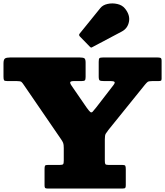

<svg xmlns="http://www.w3.org/2000/svg" viewBox="-30 -1079 945 1099"><path d="M483.5 -812.5Q488 -808 490.8 -807Q493.5 -806 499 -809.5L667 -898.5Q701 -916.5 708.2 -954.8Q715.5 -993 685.5 -1030Q669.5 -1050 641.2 -1056.2Q613 -1062.5 585.8 -1056.5Q558.5 -1050.5 544.5 -1033L427.5 -888.5Q418.5 -879.5 427 -870.5ZM225 -18Q225 -7 228 -3.5Q231 0 241 0H673Q684.5 0 687.2 -4Q690 -8 690 -19.5V-110.5Q690 -125.5 687 -130.2Q684 -135 669.5 -135H590Q576 -135 573 -139.8Q570 -144.5 570 -158.5V-281.5Q570 -305 575.2 -313.5Q580.5 -322 590 -334.5L799.5 -594Q809 -605.5 815.2 -610.2Q821.5 -615 843.5 -615H876.5Q886.5 -615 890.8 -617Q895 -619 895 -628.5V-730.5Q895 -745 889.2 -747.5Q883.5 -750 870.5 -750H560Q543.5 -750 539.2 -746Q535 -742 535 -725V-641.5Q535 -622.5 540.5 -618.8Q546 -615 565 -615H603.5Q619.5 -615 625 -610.5Q630.5 -606 618 -590L521.5 -465Q507.5 -447 500.5 -439.8Q493.5 -432.5 486.8 -438Q480 -443.5 466 -463L380 -588Q369 -604 372.5 -609.5Q376 -615 394.5 -615H437Q451.5 -615 455.8 -619.2Q460 -623.5 460 -638.5V-721Q460 -741.5 452.2 -745.8Q444.5 -750 425.5 -750H28.5Q7 -750 -1.5 -744.2Q-10 -738.5 -10 -715V-640.5Q-10 -625 -7 -620Q-4 -615 11.5 -615H64.5Q87 -615 92.8 -610Q98.5 -605 107 -592L320.5 -280.5Q328 -269.5 331.5 -260.8Q335 -252 335 -231.5V-159.5Q335 -144 331.5 -139.5Q328 -135 313 -135H245Q231 -135 228 -130.8Q225 -126.5 225 -112Z"/></svg>

Font: Besley Black
Style: Regular
Weight: 900
Designer: Owen Earl
Foundry: indestructible type*
Version: Version 2.001